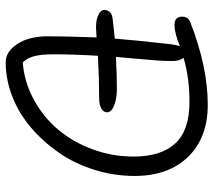

<svg xmlns="http://www.w3.org/2000/svg" viewBox="-58 -691 758 682"><g transform="rotate(90 321.0 -350.0)"><path d="M201.2 8.8Q163.1 8.8 136 -32.7Q108.9 -74.2 108.9 -141.1Q108.9 -199.7 112.8 -314Q84.5 -312 78.1 -312Q48.8 -312 32 -320.8Q15.1 -329.6 15.1 -341.8Q15.1 -352.1 22.5 -360.6Q29.8 -369.1 46.9 -371.1Q57.6 -372.6 81.5 -375Q105.5 -377.4 117.2 -378.9Q123 -455.1 137.2 -578.1Q140.6 -600.6 144 -609.9Q96.7 -590.8 68.8 -590.8Q39.1 -590.8 39.1 -618.2Q39.1 -639.2 59.1 -647Q217.8 -709 352.1 -709Q469.2 -709 537.1 -639.2Q605 -569.3 605 -448.2Q605 -375.5 583 -305.7Q561 -235.8 522.2 -179.9Q483.4 -124 433.1 -81.1Q382.8 -38.1 322.5 -14.6Q262.2 8.8 201.2 8.8ZM172.9 -160.2Q172.9 -119.6 179 -94.7Q185.1 -69.8 201.2 -51.8Q271 -57.1 333.3 -90.8Q395.5 -124.5 439.9 -177Q484.4 -229.5 510.3 -299.6Q536.1 -369.6 536.1 -445.8Q536.1 -542.5 489.7 -593.3Q443.4 -644 341.8 -644Q256.3 -644 185.1 -623Q196.8 -609.9 196.8 -583Q196.8 -557.6 194.8 -529.8Q192.9 -502 188.5 -453.9Q184.1 -405.8 182.1 -382.8Q247.1 -386.2 294.9 -386.2Q323.7 -386.2 343.8 -380.1Q363.8 -374 371.3 -366.7Q378.9 -359.4 378.9 -352.1Q378.9 -338.4 365.5 -330.8Q352.1 -323.2 328.1 -323.2Q259.8 -323.2 178.2 -318.8Q172.9 -234.9 172.9 -160.2Z"/></g></svg>

Font: Shantell Sans Normal
Style: Regular
Weight: 300
Designer: Stephen Nixon, Anya Danilova, Shantell Martin
Foundry: Arrow Type
Version: Version 1.006;[559af2be0]